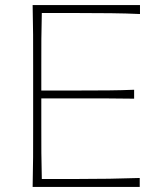

<svg xmlns="http://www.w3.org/2000/svg" viewBox="-20 -733 631 753"><path d="M108 0Q109.5 -61 109.8 -117Q110 -173 110 -238V-475Q110 -540.5 109.8 -596.5Q109.5 -652.5 108 -713H529V-678Q476 -680.5 415.2 -681.2Q354.5 -682 272 -682H144Q142.5 -630 142.2 -579.8Q142 -529.5 142 -472V-378H281Q353 -378 405.2 -378.5Q457.5 -379 506 -381V-346Q454.5 -347 402.5 -347Q350.5 -347 280 -347H142V-242Q142 -184 142.2 -133.8Q142.5 -83.5 144 -31H276Q346 -31 408.2 -32Q470.5 -33 528 -35V0Z"/></svg>

Font: Commissioner Flair Thin
Style: Regular
Weight: 100
Designer: Kostas Bartsokas
Foundry: Kostas Bartsokas
Version: Version 1.000; ttfautohint (v1.8.3)